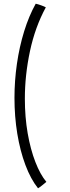

<svg xmlns="http://www.w3.org/2000/svg" viewBox="-20 -775 378 1035"><path d="M185 240Q145.5 190.5 117 114.5Q88.5 38.5 73.2 -54.2Q58 -147 58 -247.5Q58 -339 71.2 -431Q84.5 -523 110.2 -606.2Q136 -689.5 172.5 -755Q183 -753 201.2 -746.5Q219.5 -740 227 -735.5Q169 -628.5 141.5 -499Q114 -369.5 114 -243Q114 -144 129.2 -56.5Q144.5 31 170.8 98.5Q197 166 230 205.5Q222 212.5 206.8 224.5Q191.5 236.5 185 240Z"/></svg>

Font: Grandstander ExtraLight
Style: Regular
Weight: 200
Designer: Tyler Finck
Foundry: Etcetera Type Co
Version: Version 1.200; ttfautohint (v1.8.3)